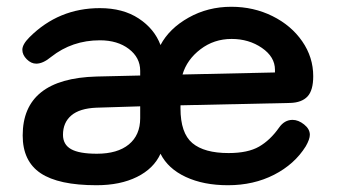

<svg xmlns="http://www.w3.org/2000/svg" viewBox="-20 -537 994 567"><path d="M895 -139Q895 -126 883 -105Q850 -52 789.5 -21Q729 10 653 10Q581 10 528.5 -14.5Q476 -39 454 -83Q434 -39 384.5 -14.5Q335 10 265 10Q153 10 100 -25.5Q47 -61 47 -137Q47 -305 265 -311L394 -314V-328Q394 -367 360.5 -392.5Q327 -418 275 -418Q193 -418 131 -369Q107 -349 87 -349Q72 -349 59 -362Q46 -375 46 -390Q46 -406 67 -427Q153 -513 275 -513Q343 -513 389.5 -482.5Q436 -452 454 -404Q480 -453 537 -485Q594 -517 663 -517Q729 -517 784.5 -489.5Q840 -462 872.5 -415Q905 -368 905 -312Q905 -270 888 -252Q871 -234 837 -233L513 -226V-217Q513 -144 548 -114.5Q583 -85 655 -85Q712 -85 745 -104Q778 -123 804 -160Q820 -183 844 -183Q861 -183 878 -169.5Q895 -156 895 -139ZM519 -317 792 -323V-331Q792 -369 753.5 -395.5Q715 -422 664 -422Q612 -422 572 -391.5Q532 -361 519 -317ZM394 -188V-223L265 -219Q215 -217 190.5 -196Q166 -175 166 -139Q166 -110 190 -96.5Q214 -83 266 -83Q327 -83 360.5 -110.5Q394 -138 394 -188Z"/></svg>

Font: Mali SemiBold
Style: Regular
Weight: 600
Designer: Kitiyaporn Chalermlarp | Katatrad Aksorn Co.,Ltd.
Foundry: Cadson Demak Co.,Ltd.
Version: Version 1.000; ttfautohint (v1.6)